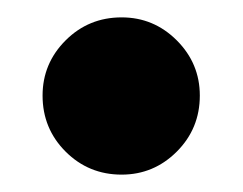

<svg xmlns="http://www.w3.org/2000/svg" viewBox="-20 -184 280 221"><path d="M210 -74Q210 -36 183.5 -9.5Q157 17 120 17Q82 17 55.5 -9.5Q29 -36 29 -74Q29 -111 55.5 -137.5Q82 -164 120 -164Q157 -164 183.5 -137.5Q210 -111 210 -74Z"/></svg>

Font: FiraGOUPP
Style: Bold
Weight: 700
Designer: bBox Type
Foundry: bBox Type GmbH
Version: Version 1.001